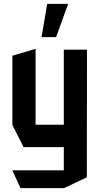

<svg xmlns="http://www.w3.org/2000/svg" viewBox="-20 -770 513 993"><path d="M310 203V-513H430L429 147L311 203ZM86 203 44 112V111H310V203ZM102 -9 44 -124V-125H310V-9ZM44 -125V-482L163 -517H164V-125ZM195 -578 224 -750H332V-749L270 -578Z"/></svg>

Font: Foldit Medium
Style: Regular
Weight: 500
Version: Version 1.003